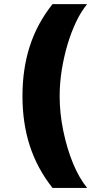

<svg xmlns="http://www.w3.org/2000/svg" viewBox="-20 -754 464 935"><path d="M89.4 -286.1Q89.4 -418.9 125 -528.8Q161.1 -640.6 235.8 -733.9H404.3Q374 -696.8 351.1 -648.4Q326.2 -596.2 309.1 -538.1Q291.5 -479.5 280.8 -413.6Q270.5 -349.1 270.5 -286.1Q270.5 -202.1 288.1 -117.2Q305.7 -31.7 335.4 41Q364.7 112.3 404.3 161.1H235.8Q161.6 67.9 125 -44.4Q89.4 -154.3 89.4 -286.1Z"/></svg>

Font: My Font
Style: Regular
Weight: 500
Designer: Rasmus Andersson
Foundry: rsms
Version: Version 0.001